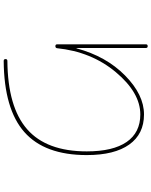

<svg xmlns="http://www.w3.org/2000/svg" viewBox="90 -880 820 1040"><g transform="rotate(90 500.0 -360.0)"><path d="M230 -250Q220 -250 220 -260V-740Q220 -750 230 -750Q240 -750 240 -740V-365Q240 -364 241 -364Q242 -364 242 -365Q285 -525 389 -627.5Q493 -730 600 -730Q706 -730 763 -650Q820 -570 820 -420Q820 -192 695.5 -82Q571 28 310 30Q300 30 300 20Q300 10 310 10Q560 8 680 -97Q800 -202 800 -420Q800 -562 749 -636Q698 -710 600 -710Q482 -710 371 -577.5Q260 -445 241 -258Q239 -250 230 -250Z"/></g></svg>

Font: Rounded Mplus 1c Thin
Style: Regular
Weight: 250
Version: Version 1.059.20150529